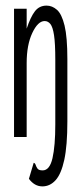

<svg xmlns="http://www.w3.org/2000/svg" viewBox="-20 -488 290 684"><path d="M131 176Q103 176 83 149L100 92Q105 93 107 99.5Q109 106 113.5 112.5Q118 119 132 119Q157 119 167 75.5Q177 32 177 -45V-275Q177 -333 172.5 -362.5Q168 -392 159.5 -402.5Q151 -413 139 -413Q115 -413 95 -370.5Q75 -328 75 -263V0H30V-457H75V-386Q89 -428 104.5 -448Q120 -468 146 -468Q166 -468 183 -453Q200 -438 210 -397Q220 -356 220 -277V-56Q220 31 209 81.5Q198 132 178 154Q158 176 131 176Z"/></svg>

Font: Inconsolata UltraCondensed
Style: Regular
Weight: 400
Width: 1
Monospace: yes
Designer: Raph Levien, Cyreal, Brenton Simpson
Foundry: Raph Levien, Cyreal, Google
Version: Version 3.000; ttfautohint (v1.8.2.53-6de2)